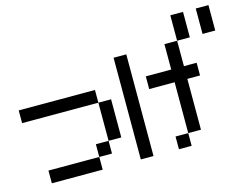

<svg xmlns="http://www.w3.org/2000/svg" viewBox="-88 -768 1177 912"><g transform="rotate(-15 500.0 -312.5)"><path d="M62.5 0V-62.5H125V0ZM125 0V-62.5H187.5V0ZM187.5 0V-62.5H250V0ZM250 0V-62.5H312.5V0ZM312.5 -62.5V-125H375V-62.5ZM375 -125V-187.5H437.5V-125ZM375 -187.5V-250H437.5V-187.5ZM375 -250V-312.5H437.5V-250ZM312.5 -312.5V-375H375V-312.5ZM250 -312.5V-375H312.5V-312.5ZM187.5 -312.5V-375H250V-312.5ZM125 -312.5V-375H187.5V-312.5ZM62.5 -312.5V-375H125V-312.5ZM0 -312.5V-375H62.5V-312.5Z M500 -312.5V-375H562.5V-312.5ZM500 -250V-312.5H562.5V-250ZM500 -187.5V-250H562.5V-187.5ZM500 -125V-187.5H562.5V-125ZM500 -62.5V-125H562.5V-62.5ZM750 -250V-312.5H812.5V-250ZM750 -312.5V-375H812.5V-312.5ZM750 -187.5V-250H812.5V-187.5ZM750 -125V-187.5H812.5V-125ZM750 -62.5V-125H812.5V-62.5ZM687.5 0V-62.5H750V0ZM750 -375V-437.5H812.5V-375ZM500 -375V-437.5H562.5V-375ZM625 -312.5V-375H687.5V-312.5ZM687.5 -312.5V-375H750V-312.5ZM812.5 -312.5V-375H875V-312.5ZM500 0V-62.5H562.5V0ZM750 -437.5V-500H812.5V-437.5ZM500 -437.5V-500H562.5V-437.5ZM812.5 -562.5V-625H875V-562.5ZM812.5 -500V-562.5H875V-500ZM937.5 -562.5V-625H1000V-562.5ZM937.5 -500V-562.5H1000V-500Z"/></g></svg>

Font: AprilSans
Style: Regular
Weight: 400
Designer: typesprite
Version: Version 1.001;PS 001.001;hotconv 1.0.88;makeotf.lib2.5.64775